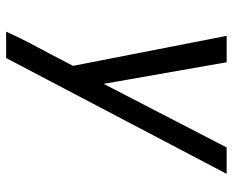

<svg xmlns="http://www.w3.org/2000/svg" viewBox="-88 -472 775 640"><g transform="rotate(90 300.0 -152.5)"><path d="M86 215Q103 177 122.5 139.5Q142 102 162 65L200 -8L100 -520H188L260 -110L472 -520H560L174 215Z"/></g></svg>

Font: Iosevka Aile
Style: Italic
Weight: 400
Italic angle: -9°
Designer: Belleve Invis
Foundry: Belleve Invis
Version: Version 28.0.1; ttfautohint (v1.8.4)